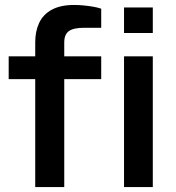

<svg xmlns="http://www.w3.org/2000/svg" viewBox="-20 -754 710 774"><path d="M122 0V-435H15V-527H122V-584Q122 -628 138 -662Q154 -696 189 -715Q224 -734 279 -734Q298 -734 318 -732Q338 -730 355.5 -727Q373 -724 388 -719V-642H319Q276 -642 257.5 -628.5Q239 -615 239 -583V-527H388V-435H239V0ZM480 -621V-724H596V-621ZM480 0V-527H596V0Z"/></svg>

Font: Archivo Expanded Medium
Style: Regular
Weight: 500
Width: 7
Designer: Hector Gatti
Foundry: Omnibus-Type
Version: Version 2.001